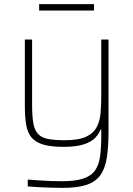

<svg xmlns="http://www.w3.org/2000/svg" viewBox="-20 -701 644 927"><path d="M284 206Q255 206 223.5 205Q192 204 163.5 202.5Q135 201 114 199V166Q141 168 170 170Q199 172 227 173Q255 174 279 174Q344 174 382.5 161Q421 148 439.5 121Q458 94 463.5 52Q469 10 469 -48V-75H465Q459 -57 441.5 -37.5Q424 -18 387.5 -5Q351 8 287 8Q226 8 189 -3Q152 -14 132.5 -37Q113 -60 106.5 -98Q100 -136 100 -190V-510H135V-195Q135 -140 141 -106Q147 -72 164 -54Q181 -36 212.5 -30Q244 -24 294 -24Q360 -24 396 -41Q432 -58 447.5 -88.5Q463 -119 466 -159.5Q469 -200 469 -246V-510H504V-67Q504 9 495.5 61.5Q487 114 464 145.5Q441 177 397.5 191.5Q354 206 284 206ZM169 -650V-681H434V-650Z"/></svg>

Font: Saira Thin
Style: Regular
Weight: 100
Designer: Hector Gatti with collaboration of the Omnibus-Type team
Foundry: Omnibus-Type
Version: Version 1.101